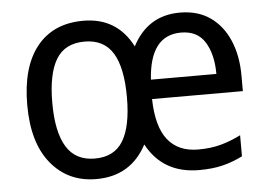

<svg xmlns="http://www.w3.org/2000/svg" viewBox="-44 -604 943 672"><g transform="rotate(-5 427.0 -268.0)"><path d="M610 -545Q673 -545 716.5 -514.5Q760 -484 783 -430Q806 -376 806 -306V-252H487Q489 -155 526 -108.5Q563 -62 633 -62Q677 -62 712 -71.5Q747 -81 783 -99V-25Q747 -7 711.5 1.5Q676 10 630 10Q503 10 446 -96Q390 10 269 10Q170 10 110 -63Q50 -136 50 -269Q50 -402 107.5 -474Q165 -546 271 -546Q389 -546 443 -441Q497 -545 610 -545ZM608 -475Q499 -475 489 -320H719Q719 -388 692.5 -431.5Q666 -475 608 -475ZM269 -473Q200 -473 169 -422Q138 -371 138 -269Q138 -167 170 -114.5Q202 -62 270 -62Q338 -62 369 -113Q400 -164 400 -266Q400 -370 368.5 -421.5Q337 -473 269 -473Z"/></g></svg>

Font: Noto Sans SemiCondensed
Style: Regular
Weight: 400
Width: 4
Designer: Monotype Design Team
Foundry: Monotype Imaging Inc.
Version: Version 2.013; ttfautohint (v1.8.4.7-5d5b)